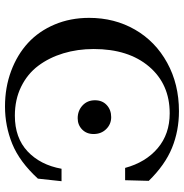

<svg xmlns="http://www.w3.org/2000/svg" viewBox="-4 -712 729 761"><g transform="rotate(90 360.5 -331.5)"><path d="M401.9 13.2Q326.7 13.2 261.7 -11Q196.8 -35.2 150.1 -78.1Q103.5 -121.1 77.1 -183.6Q50.8 -246.1 50.8 -320.3Q50.8 -420.9 97.4 -502Q144 -583 228.8 -629.6Q313.5 -676.3 420.9 -676.3Q498.5 -676.3 566.2 -648.7Q633.8 -621.1 696.8 -556.6L694.3 -462.9H645.5Q623.5 -544.4 567.4 -592Q511.2 -639.6 429.2 -639.6Q313.5 -639.6 243.9 -557.9Q174.3 -476.1 174.3 -338.4Q174.3 -273.9 191.4 -217.8Q208.5 -161.6 240.7 -118.7Q272.9 -75.7 323.7 -50.8Q374.5 -25.9 438.5 -25.9Q526.4 -25.9 580.1 -76.4Q633.8 -127 648.9 -210.9H698.2L688 -117.2Q621.1 -44.4 550.3 -15.6Q479.5 13.2 401.9 13.2ZM448.7 -274.9Q418.9 -274.9 398.2 -293.9Q377.4 -313 377.4 -343.3Q377.4 -372.6 396.5 -390.1Q415.5 -407.7 444.3 -407.7Q472.2 -407.7 491.7 -387.9Q511.2 -368.2 511.2 -337.9Q511.2 -310.1 493.2 -292.5Q475.1 -274.9 448.7 -274.9Z"/></g></svg>

Font: Elstob 6pt Medium
Style: Regular
Weight: 500
Designer: Peter S. Baker
Version: Version 1.015